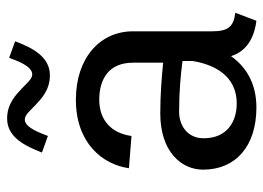

<svg xmlns="http://www.w3.org/2000/svg" viewBox="-124 -634 768 561"><g transform="rotate(-90 260.5 -353.0)"><path d="M95.8 -615 144.2 -597.5C152.5 -617.5 167.5 -665 192.5 -665C205.8 -665 217.5 -650 234.2 -634.2C252.5 -617.5 277.5 -591.7 321.7 -591.7C377.5 -591.7 403.3 -646.7 420.8 -693.3L372.5 -710.8C365 -690.8 349.2 -643.3 324.2 -643.3C310.8 -643.3 299.2 -658.3 282.5 -674.2C264.2 -690.8 239.2 -716.7 195 -716.7C139.2 -716.7 114.2 -661.7 95.8 -615ZM45.8 -144.2C45.8 -48.3 115 11.7 227.5 11.7C301.7 11.7 348.3 -21.7 377.5 -62.5C394.2 -7.5 446.7 7.5 480.8 11.7L504.2 -50C461.7 -55 450 -72.5 450 -119.2V-349.2C450 -445 372.5 -515.8 250 -515.8C124.2 -515.8 60.8 -438.3 50 -360.8L144.2 -353.3C152.5 -414.2 192.5 -447.5 250 -447.5C310.8 -447.5 358.3 -419.2 358.3 -349.2V-260.8C317.5 -265 264.2 -269.2 210 -269.2C98.3 -269.2 45.8 -207.5 45.8 -144.2ZM363.3 -204.2V-175C353.3 -112.5 320.8 -45.8 239.2 -45.8C186.7 -45.8 137.5 -73.3 137.5 -142.5C137.5 -190 175 -214.2 215 -214.2C273.3 -214.2 326.7 -209.2 363.3 -204.2Z"/></g></svg>

Font: Boon Medium
Style: Regular
Weight: 500
Designer: Sungsit Sawaiwan
Foundry: FontUni
Version: Version 2.0